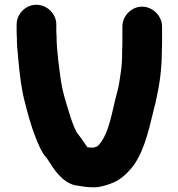

<svg xmlns="http://www.w3.org/2000/svg" viewBox="-20 -736 751 808"><path d="M50 -633V-607C50 -600 50 -590 51 -579C51 -568 51 -556 52 -543C58 -470 66 -380 82 -316C94 -268 110 -207 128 -163C140 -131 153 -99 172 -76C176 -71 179 -68 180 -66C207 -23 241 31 297 44C317 46 339 52 364 52H380C405 52 440 40 460 31C487 19 513 -4 531 -26C581 -84 604 -177 625 -266L635 -306C650 -372 661 -439 661 -519C662 -538 662 -551 662 -558V-624C662 -669 623 -708 578 -708C533 -708 495 -669 495 -624V-558C495 -552 495 -540 494 -522C494 -485 493 -461 488 -429C483 -399 481 -374 473 -348C451 -270 441 -171 391 -121C386 -119 381 -117 375 -115H356C353 -116 351 -116 348 -116C342 -124 336 -133 330 -142L321 -155C316 -162 310 -170 302 -180C290 -206 280 -230 271 -262C258 -304 244 -347 237 -392C229 -450 218 -524 218 -586C217 -595 217 -602 217 -607V-633C217 -678 178 -716 133 -716C88 -716 50 -678 50 -633Z"/></svg>

Font: Blanket
Style: Blk
Weight: 900
Foundry: Cannot Into Space Fonts
Version: Version 0.9